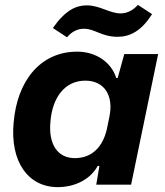

<svg xmlns="http://www.w3.org/2000/svg" viewBox="-20 -758 677 788"><path d="M287 -109C217 -109 178 -165 187 -259C195 -359 247 -427 330 -427C409 -427 447 -365 429 -279L419 -230C403 -157 359 -109 287 -109ZM217 10C288 10 351 -22 381 -77H388L375 0H518L629 -536H490L463 -438H457C437 -503 373 -546 297 -546C144 -546 50 -424 36 -255C21 -96 94 10 217 10ZM462 -607C510 -607 558 -627 604 -700L546 -738C524 -713 498 -703 475 -703C430 -703 390 -736 336 -736C292 -736 248 -716 197 -643L255 -605C274 -627 296 -640 325 -640C369 -640 397 -607 462 -607Z"/></svg>

Font: Mona Sans
Style: Bold Italic
Weight: 700
Italic angle: -11.7°
Designer: Deni Anggara
Foundry: GitHub
Version: Version 2.000;Glyphs 3.2.3 (3260)